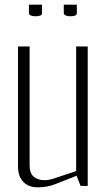

<svg xmlns="http://www.w3.org/2000/svg" viewBox="-20 -800 457 826"><path d="M254.4 -779.8H310.5V-742.7Q310.5 -730 282.7 -730Q269.5 -730 262 -733.9Q254.4 -737.8 254.4 -742.7ZM104.5 -779.8H160.6V-742.7Q160.6 -730 132.3 -730Q119.1 -730 111.8 -733.9Q104.5 -737.8 104.5 -742.7ZM57.6 -600.1H107.4V-87.9Q107.4 -55.2 125 -40Q142.6 -24.9 171.4 -24.9Q188.5 -24.9 206.5 -30.3L307.6 -64V-600.1H357.4V0H326.7L309.6 -43.9L217.8 -7.8Q183.1 5.9 142.1 5.9Q102.1 5.9 79.8 -18.3Q57.6 -42.5 57.6 -80.6Z"/></svg>

Font: Reswysokr
Style: Regular
Weight: 500
Version: Version 0.984